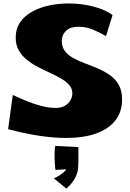

<svg xmlns="http://www.w3.org/2000/svg" viewBox="-20 -788 754 1112"><path d="M365 11Q288 11 202 -2.5Q116 -16 27 -40L54 -238Q97 -218 139 -201Q181 -184 222.5 -173.5Q264 -163 304 -163Q335 -163 356 -175.5Q377 -188 388 -207.5Q399 -227 399 -247Q399 -275 381 -295.5Q363 -316 334 -333Q305 -350 270 -366Q235 -382 200 -400Q165 -418 136 -441.5Q107 -465 89 -496Q71 -527 71 -570Q71 -622 97 -659.5Q123 -697 167 -721Q211 -745 265.5 -756.5Q320 -768 378 -768Q451 -768 519.5 -750.5Q588 -733 632 -701L594 -579Q552 -603 514.5 -618Q477 -633 433 -633Q388 -633 364 -611Q340 -589 338 -555Q337 -518 355 -493.5Q373 -469 404 -452Q435 -435 472.5 -421Q510 -407 547.5 -391Q585 -375 617 -352.5Q649 -330 668 -296Q687 -262 687 -212Q687 -138 646.5 -88.5Q606 -39 534 -14Q462 11 365 11ZM364 304 292 245Q324 231 345.5 212.5Q367 194 369 183L396 191L301 196Q297 164 296 125.5Q295 87 300 57L434 64Q434 98 434 128.5Q434 159 432 190Q428 221 410.5 250.5Q393 280 364 304Z"/></svg>

Font: Marhey Light
Style: Regular
Weight: 300
Designer: Nur Syamsi & Bustanul Arifin
Foundry: Namelatype
Version: Version 1.000